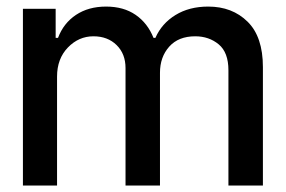

<svg xmlns="http://www.w3.org/2000/svg" viewBox="-20 -573 883 593"><path d="M50.8 0V-545.9H151.9V-456.1H159.2Q176.3 -501.5 214.8 -527.1Q253.4 -552.7 307.6 -552.7Q361.8 -552.7 398.9 -527.1Q436 -501.5 454.1 -456.1H460Q479.5 -500.5 522 -526.6Q564.5 -552.7 623 -552.7Q697.3 -552.7 744.6 -506.1Q792 -459.5 792 -365.7V0H685.5V-356Q685.5 -411.1 655.5 -436Q625.5 -460.9 583 -460.9Q531.2 -460.9 502.7 -429Q474.1 -397 474.1 -348.1V0H367.7V-362.8Q367.7 -406.7 340.1 -433.8Q312.5 -460.9 268.6 -460.9Q223.1 -460.9 189.7 -426.3Q156.2 -391.6 156.2 -336.4V0Z"/></svg>

Font: Inter Tight Medium
Style: Regular
Weight: 500
Designer: Rasmus Andersson
Foundry: rsms
Version: Version 3.004; ttfautohint (v1.8.4.7-5d5b)